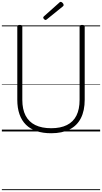

<svg xmlns="http://www.w3.org/2000/svg" viewBox="-20 -1414 1097 2065"><path d="M530 19Q441 19 373 -4Q305 -27 259 -72.5Q213 -118 189.5 -185.5Q166 -253 166 -342V-1127Q166 -1137 172.5 -1141.5Q179 -1146 193 -1146Q208 -1146 214 -1141.5Q220 -1137 220 -1127V-340Q220 -239 255 -171Q290 -103 359.5 -69Q429 -35 531 -35Q631 -35 699.5 -69Q768 -103 802 -171Q836 -239 836 -340V-1127Q836 -1137 842.5 -1141.5Q849 -1146 863 -1146Q891 -1146 891 -1127V-342Q891 -224 850 -143.5Q809 -63 728.5 -22Q648 19 530 19ZM470 -1199Q463 -1199 454 -1208Q445 -1217 445 -1224Q445 -1226 446 -1229.5Q447 -1233 451 -1237L617 -1385Q621 -1389 624 -1391.5Q627 -1394 632 -1394Q639 -1394 646.5 -1388.5Q654 -1383 659 -1375.5Q664 -1368 664 -1361Q664 -1356 663 -1353Q662 -1350 657 -1346L484 -1206Q479 -1203 476.5 -1201Q474 -1199 470 -1199ZM0 621H1057V631H0ZM0 -20H1057V0H0ZM0 -505H1057V-500H0ZM0 -1141H1057V-1131H0Z"/></svg>

Font: Playwrite BR Guides
Style: Regular
Weight: 400
Designer: Veronika Burian, José Scaglione
Foundry: TypeTogether
Version: Version 1.003